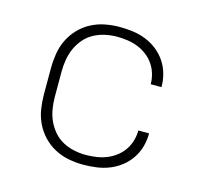

<svg xmlns="http://www.w3.org/2000/svg" viewBox="-84 -621 767 722"><g transform="rotate(15 300.0 -260.0)"><path d="M297 8Q269 8 240.5 2.5Q212 -3 186.5 -16.5Q161 -30 141 -51Q121 -72 108.5 -98Q96 -124 91.5 -152.5Q87 -181 87 -210V-310Q87 -339 91.5 -367.5Q96 -396 108.5 -422Q121 -448 141 -469Q161 -490 186.5 -503.5Q212 -517 240.5 -522.5Q269 -528 297 -528Q323 -528 349 -524.5Q375 -521 399 -511.5Q423 -502 443.5 -486Q464 -470 478.5 -448.5Q493 -427 500 -402Q507 -377 507 -351V-350H465V-351Q465 -371 459 -391Q453 -411 441.5 -427.5Q430 -444 413.5 -456.5Q397 -469 378 -476.5Q359 -484 338.5 -487Q318 -490 297 -490Q274 -490 251 -485Q228 -480 207.5 -469Q187 -458 171.5 -440Q156 -422 146.5 -401Q137 -380 133 -356.5Q129 -333 129 -310V-210Q129 -187 133 -163.5Q137 -140 146.5 -119Q156 -98 171.5 -80Q187 -62 207.5 -51Q228 -40 251 -35Q274 -30 297 -30Q318 -30 338.5 -33Q359 -36 378 -43.5Q397 -51 413.5 -63.5Q430 -76 441.5 -92.5Q453 -109 459 -129Q465 -149 465 -169V-170H507V-169Q507 -143 500 -118Q493 -93 478.5 -71.5Q464 -50 443.5 -34Q423 -18 399 -8.5Q375 1 349 4.5Q323 8 297 8Z"/></g></svg>

Font: Iosevka Extralight Extended
Style: Regular
Weight: 200
Width: 7
Monospace: yes
Designer: Belleve Invis
Foundry: Belleve Invis
Version: Version 32.5.0; ttfautohint (v1.8.4)